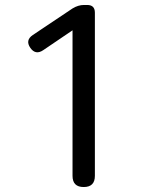

<svg xmlns="http://www.w3.org/2000/svg" viewBox="-20 -753 595 773"><path d="M317 0Q272 0 272 -45V-631L154 -551Q123 -530 102 -560.5Q81 -591 112 -612L272 -719Q295 -733 318 -733H331Q362 -733 362 -702V-366V-45Q362 0 317 0Z"/></svg>

Font: GenSenRounded TW R
Style: Regular
Weight: 400
Version: Version 1.501;PS 1;hotconv 16.6.51;makeotf.lib2.5.65220